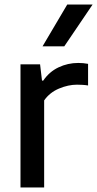

<svg xmlns="http://www.w3.org/2000/svg" viewBox="-20 -828 429 848"><path d="M70.5 0V-544H157L165.5 -472H171Q197.5 -511 238.5 -530.5Q279.5 -550 325.5 -550Q348 -550 369 -546V-450.5Q357 -452.5 344.8 -453.2Q332.5 -454 320 -454Q281.5 -454 240.5 -436.8Q199.5 -419.5 175 -384.5V0ZM168 -623.5 277 -808H389L264 -623.5Z"/></svg>

Font: Encode Sans Md
Style: Regular
Weight: 500
Designer: Multiple Designers
Foundry: Impallari Type
Version: Version 3.002; ttfautohint (v1.8.3) -l 8 -r 50 -G 200 -x 14 